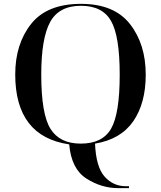

<svg xmlns="http://www.w3.org/2000/svg" viewBox="-20 -745 835 996"><path d="M594 231H649V221H633Q567 221 522.5 171Q478 121 473 0Q606 -22 671 -115.5Q736 -209 736 -358Q736 -516 654 -620.5Q572 -725 400 -725Q224 -725 141.5 -621Q59 -517 59 -359Q59 -37 339 4Q350 131 428 181Q506 231 594 231ZM399 0Q290 0 242 -76.5Q194 -153 194 -358Q194 -546 240 -630.5Q286 -715 400 -715Q511 -715 556 -636.5Q601 -558 601 -358Q601 -156 556.5 -78Q512 0 399 0Z"/></svg>

Font: Noto Serif Display Semi
Style: Regular
Weight: 600
Designer: Monotype Design Team
Foundry: Monotype Imaging Inc.
Version: Version 1.900